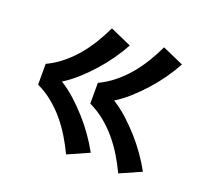

<svg xmlns="http://www.w3.org/2000/svg" viewBox="-97 -714 794 747"><g transform="rotate(20 300.0 -340.0)"><path d="M462 -79Q446 -113 426.5 -145Q407 -177 383 -205.5Q359 -234 330 -257.5Q301 -281 267 -297V-383Q301 -399 330 -422.5Q359 -446 383 -474.5Q407 -503 426.5 -535Q446 -567 462 -601L550 -562Q532 -529 510 -498Q488 -467 463 -439Q438 -411 410 -385.5Q382 -360 350 -340Q382 -320 410 -294.5Q438 -269 463 -241Q488 -213 510 -182Q532 -151 550 -118ZM246 -79Q230 -113 210.5 -145Q191 -177 167 -205.5Q143 -234 114 -257.5Q85 -281 51 -297V-383Q85 -399 114 -422.5Q143 -446 167 -474.5Q191 -503 210.5 -535Q230 -567 246 -601L334 -562Q316 -529 294 -498Q272 -467 247 -439Q222 -411 194 -385.5Q166 -360 134 -340Q166 -320 194 -294.5Q222 -269 247 -241Q272 -213 294 -182Q316 -151 334 -118Z"/></g></svg>

Font: Iosevka SS04 Semibold Extended
Style: Regular
Weight: 600
Width: 7
Monospace: yes
Designer: Belleve Invis
Foundry: Belleve Invis
Version: Version 19.0.0; ttfautohint (v1.8.4)